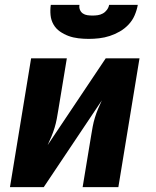

<svg xmlns="http://www.w3.org/2000/svg" viewBox="-20 -770 640 790"><path d="M21 0 108 -530H255L220 -318Q217 -299 213.5 -280.5Q210 -262 204.5 -244Q199 -226 191.5 -208Q184 -190 176 -173L415 -530H554L467 0H320L355 -212Q358 -231 361.5 -249.5Q365 -268 370.5 -286Q376 -304 383.5 -322Q391 -340 399 -357L160 0ZM345 -610Q324 -610 302.5 -612.5Q281 -615 262 -622Q243 -629 226.5 -640.5Q210 -652 200 -669.5Q190 -687 188 -708Q186 -729 189 -750H307Q305 -739 309 -729.5Q313 -720 321 -714.5Q329 -709 339.5 -707.5Q350 -706 361 -706Q371 -706 382 -707.5Q393 -709 403 -714.5Q413 -720 420 -729.5Q427 -739 429 -750H547Q543 -728 534 -707Q525 -686 509 -669Q493 -652 473 -640.5Q453 -629 431.5 -622Q410 -615 388 -612.5Q366 -610 345 -610Z"/></svg>

Font: Iosevka Curly HvExObl
Style: Regular
Weight: 900
Width: 7
Italic angle: -9°
Monospace: yes
Designer: Belleve Invis
Foundry: Belleve Invis
Version: Version 11.1.0; ttfautohint (v1.8.3)